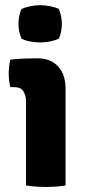

<svg xmlns="http://www.w3.org/2000/svg" viewBox="-20 -734 338 760"><path d="M239.5 0Q223 3 202.2 4.5Q181.5 6 161.5 6Q142 6 121.2 4.5Q100.5 3 83 0V-331Q83 -356 72.8 -372.5Q62.5 -389 36 -389H21Q14.5 -414.5 14.5 -442Q14.5 -455 16 -469.8Q17.5 -484.5 21 -498Q44 -500.5 68.2 -501.8Q92.5 -503 109 -503H130.5Q181 -503 210.2 -470.8Q239.5 -438.5 239.5 -383.5ZM53 -639.5Q53 -653.5 56 -668.8Q59 -684 64.5 -698Q77.5 -704.5 98.2 -709Q119 -713.5 139 -713.5Q159.5 -713.5 180.8 -709Q202 -704.5 213.5 -698Q219 -684 222 -668.2Q225 -652.5 225 -639.5Q225 -626 222 -610.5Q219 -595 213.5 -581.5Q202 -575 180.8 -570.5Q159.5 -566 139 -566Q119 -566 97.5 -570.2Q76 -574.5 64.5 -581.5Q59 -595 56 -610.5Q53 -626 53 -639.5Z"/></svg>

Font: Signika
Style: Bold
Weight: 700
Designer: Anna Giedry
Foundry: Anna Giedry
Version: Version 2.001